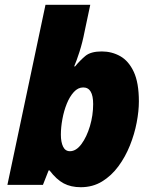

<svg xmlns="http://www.w3.org/2000/svg" viewBox="-20 -780 647 810"><path d="M320.8 9.8Q279.3 9.8 248.8 -6.3Q218.3 -22.5 189 -61H185.1L161.1 0H11.2L171.9 -759.8H360.8L336.9 -647Q328.1 -601.1 315.2 -561Q302.2 -521 293 -500H296.9Q316.9 -524.4 339.8 -543.7Q362.8 -563 409.2 -563Q451.7 -563 487.3 -543Q522.9 -522.9 544.4 -476.8Q565.9 -430.7 565.9 -352.1Q565.9 -311.5 556.6 -262.9Q547.4 -214.4 528.1 -166.3Q508.8 -118.2 479.5 -78.4Q450.2 -38.6 410.6 -14.4Q371.1 9.8 320.8 9.8ZM274.9 -142.1Q301.3 -142.1 323.5 -172.1Q345.7 -202.1 359.4 -247.8Q373 -293.5 373 -340.8Q373 -411.1 331.1 -411.1Q309.1 -411.1 291.5 -391.8Q273.9 -372.6 261.7 -342.3Q249.5 -312 243.2 -277.3Q236.8 -242.7 236.8 -211.9Q236.8 -180.7 246.1 -161.4Q255.4 -142.1 274.9 -142.1Z"/></svg>

Font: Open Sans ExtraBold
Style: Italic
Weight: 800
Italic angle: -12°
Designer: Monotype Design Team
Foundry: Monotype Imaging Inc.
Version: Version 3.000; ttfautohint (v1.8.4)